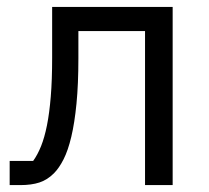

<svg xmlns="http://www.w3.org/2000/svg" viewBox="-20 -536 605 556"><path d="M8 -70H76Q89 -88 99 -113Q109 -138 116 -173Q123 -208 127 -256Q131 -304 131 -369V-516H480V0H400V-446H207V-367Q207 -292 201.5 -236Q196 -180 186.5 -140Q177 -100 164 -74.5Q151 -49 136 -34Q117 -15 94 -7.5Q71 0 39 0H8Z"/></svg>

Font: IBM Plex Sans
Style: Regular
Weight: 400
Designer: Mike Abbink, Paul van der Laan, Pieter van Rosmalen
Foundry: Bold Monday
Version: Version 3.005